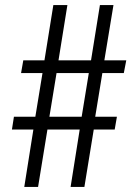

<svg xmlns="http://www.w3.org/2000/svg" viewBox="-20 -737 540 761"><path d="M35.2 -274.4 27.3 -223.6H112.3L76.2 3.9H130.9L168 -223.6H295.9L259.8 3.9H314.5L351.6 -223.6H434.6L443.4 -274.4H357.4L385.7 -447.3H470.7L480.5 -498H393.6L429.7 -716.8H376L340.8 -498H211.9L247.1 -716.8H191.4L156.2 -498H72.3L63.5 -447.3H148.4L120.1 -274.4ZM175.8 -274.4 204.1 -447.3H332L303.7 -274.4Z"/></svg>

Font: BatangChe
Style: Regular
Weight: 400
Monospace: yes
Version: Version 2.21